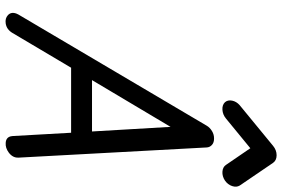

<svg xmlns="http://www.w3.org/2000/svg" viewBox="-186 -854 1040 708"><g transform="rotate(90 334.0 -500.0)"><path d="M275.4 -319.3H464.8L447.8 -608.9ZM33.7 -48.1 443.6 -742.4Q450.4 -753.9 463.3 -761.7Q476.1 -769.5 490.7 -769.3Q505.4 -769.5 514.2 -761.7Q522.9 -753.9 523.7 -742.7L561.3 -48.1Q562.3 -26.9 542.5 -12.2Q525.4 0.5 506.8 -1Q487.5 -2.2 482.9 -18.8Q481.9 -22.2 481.7 -25.9L469.5 -242.2H229.7L101.6 -26.1Q88.9 -4.4 66.4 -1Q47.9 1.7 36.1 -9Q22.7 -21.2 30.3 -41Q31.7 -44.4 33.7 -48.1ZM417 -813.2Q402.6 -801.3 384.8 -800.2Q366.9 -799.1 356.9 -809.6Q347.9 -820.1 351.1 -835.9Q354.2 -851.8 367.9 -863.8L517.6 -986.8Q533.4 -1000 552.5 -1000Q571.3 -1000 580.6 -986.8L664.3 -863.8Q671.4 -851.8 666.1 -835.9Q660.9 -820.1 646 -809.6Q630.1 -799.1 613.2 -800.2Q596.2 -801.3 588.1 -813.2L526.6 -903.1Z"/></g></svg>

Font: Tecnico
Style: GruesoInclinado
Weight: 700
Italic angle: -15°
Version: Version 1.3